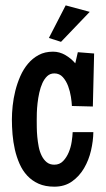

<svg xmlns="http://www.w3.org/2000/svg" viewBox="-20 -701 400 725"><path d="M335.4 -499 330.6 -298.8 251.5 -300.8Q251 -314.5 247.8 -335.2Q244.6 -356 237.3 -375.7Q230 -395.5 217.3 -409.7Q204.6 -423.8 185.1 -423.8Q169.4 -423.8 158.4 -413.6Q147.5 -403.3 140.1 -387.2Q132.8 -371.1 128.4 -351.1Q124 -331.1 121.8 -311.5Q119.6 -292 119.1 -275.1Q118.7 -258.3 118.7 -248Q118.7 -236.8 118.9 -220Q119.1 -203.1 120.8 -184.3Q122.6 -165.5 126.2 -146.7Q129.9 -127.9 137.5 -112.8Q145 -97.7 156.5 -88.4Q168 -79.1 185.1 -79.1Q205.1 -79.1 218.3 -92.8Q231.4 -106.4 239.5 -125.7Q247.6 -145 250.7 -166Q253.9 -187 254.4 -202.1H332.5Q332 -168.9 323.7 -132.8Q315.4 -96.7 297.6 -66.2Q279.8 -35.6 252 -15.9Q224.1 3.9 185.1 3.9Q150.9 3.9 125.7 -7.3Q100.6 -18.6 82.8 -37.8Q64.9 -57.1 53.7 -82.8Q42.5 -108.4 36.1 -136.5Q29.8 -164.6 27.3 -193.8Q24.9 -223.1 24.9 -250Q24.9 -273.4 27.8 -301.5Q30.8 -329.6 37.8 -357.9Q44.9 -386.2 56.6 -413.1Q68.4 -439.9 85.7 -460.4Q103 -481 126.2 -493.4Q149.4 -505.9 180.2 -505.9Q204.6 -505.9 226.6 -493.2Q248.5 -480.5 264.2 -461.9L273.9 -503.9ZM318.8 -656.2 210.4 -543 164.6 -557.6 228 -680.7Z"/></svg>

Font: Maiden Orange
Style: Regular
Weight: 400
Designer: Astigmatic (AOETI)
Foundry: Astigmatic (AOETI)
Version: Version 1.000